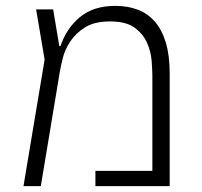

<svg xmlns="http://www.w3.org/2000/svg" viewBox="-20 -634 687 654"><path d="M132 -431 103 -602H161L182 -477H186Q206 -537 252 -575.5Q298 -614 373 -614Q414 -614 448 -601.5Q482 -589 506.5 -561.5Q531 -534 544.5 -490Q558 -446 558 -384V0H305V-52H499V-373Q499 -395 496.5 -427Q494 -459 480.5 -489Q467 -519 438 -540Q409 -561 355 -561Q302 -561 270 -541Q238 -521 219.5 -493Q201 -465 194 -436.5Q187 -408 184 -391L119 0H60Z"/></svg>

Font: IBM Plex Sans Hebrew Light
Style: Regular
Weight: 300
Designer: Mike Abbink, Paul van der Laan, Pieter van Rosmalen, Yanek Iontef
Foundry: Bold Monday
Version: Version 1.2